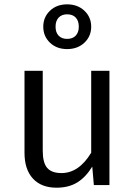

<svg xmlns="http://www.w3.org/2000/svg" viewBox="-20 -852 621 884"><path d="M210 -802.5Q240.7 -832 289.1 -832Q337.4 -832 368.7 -802.5Q399.9 -772.9 399.9 -729Q399.9 -685.1 368.7 -655.5Q337.4 -626 289.1 -626Q240.7 -626 210 -655.5Q179.2 -685.1 179.2 -729Q179.2 -772.9 210 -802.5ZM289.1 -786.1Q264.2 -786.1 250 -771Q235.8 -755.9 235.8 -729Q235.8 -702.6 250 -687.7Q264.2 -672.9 289.1 -672.9Q314 -672.9 328.4 -687.7Q342.8 -702.6 342.8 -729Q342.8 -756.3 328.6 -771.2Q314.5 -786.1 289.1 -786.1ZM483.9 -525.9V0H412.1L404.8 -85Q374.5 -35.6 335.2 -11.7Q295.9 12.2 240.2 12.2Q170.4 12.2 131.6 -29.8Q92.8 -71.8 92.8 -148.9V-525.9H176.8V-158.2Q176.8 -102.5 197.3 -78.9Q217.8 -55.2 263.2 -55.2Q343.3 -55.2 399.9 -148.9V-525.9Z"/></svg>

Font: Fira Sans Book
Style: Regular
Weight: 350
Designer: Carrois Corporate & Edenspiekermann AG
Foundry: Carrois Corporate GbR & Edenspiekermann AG
Version: Version 4.203;PS 004.203;hotconv 1.0.88;makeotf.lib2.5.64775